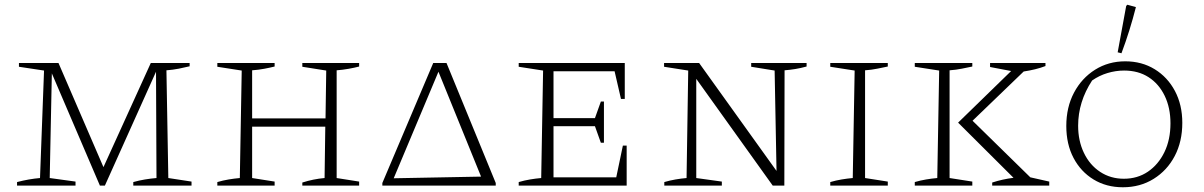

<svg xmlns="http://www.w3.org/2000/svg" viewBox="-20 -784 5086 811"><path d="M691 -32 789 -17V0H543V-15Q568 -22 592.5 -26Q617 -30 641 -32L639 -481L423 0H402L199 -474L190 -32L299 -17V0H52V-15Q102 -28 149 -32L166 -486L60 -502V-518H227L417 -78L617 -518H781V-504Q761 -499 735.5 -494Q710 -489 683 -487Z M898 0V-15Q922 -22 946 -26Q970 -30 993 -32L1001 -486L898 -502V-518H1140V-503Q1120 -498 1096 -493.5Q1072 -489 1045 -487V-284H1355L1358 -486L1257 -502V-518H1497V-503Q1478 -498 1453 -493.5Q1428 -489 1402 -487V-32L1497 -17V0H1257V-13Q1304 -28 1351 -32L1354 -249H1045V-32L1140 -17V0Z M1866 -518 2074 -11V0H1595V-11L1810 -518ZM1643 -31 2012 -38 1832 -481Z M2611 -169H2627V0H2171V-15Q2195 -22 2219 -26Q2243 -30 2266 -32L2274 -486L2171 -502V-518H2619V-366H2603L2576 -483H2318V-285H2493L2518 -355H2531V-181H2518L2493 -251H2318V-35H2583Z M3153 -518H3387V-503Q3361 -496 3339.5 -492.5Q3318 -489 3294 -487L3293 0H3244L2921 -451V-32L3029 -17V0H2786V-15Q2810 -22 2833.5 -26Q2857 -30 2880 -32L2887 -486L2785 -502V-518H2933L3260 -62L3252 -486L3153 -502Z M3487 0V-15Q3511 -22 3535 -26Q3559 -30 3582 -32L3590 -486L3487 -502V-518H3730V-503Q3710 -499 3686 -494Q3662 -489 3634 -487V-32L3730 -17V0Z M3844 0V-15Q3868 -22 3892 -26Q3916 -30 3939 -32L3947 -486L3844 -502V-518H4087V-503Q4067 -499 4043 -494Q4019 -489 3991 -487V-32L4087 -17V0ZM4171 0V-13Q4214 -27 4261 -33L4027 -266L4251 -484L4162 -501V-518H4396V-505Q4375 -497 4352.5 -491.5Q4330 -486 4304 -482L4088 -274L4332 -35L4412 -17V0Z M4723 7Q4653 7 4599 -26Q4545 -59 4514.5 -117Q4484 -175 4484 -252Q4484 -331 4516.5 -392.5Q4549 -454 4605.5 -489.5Q4662 -525 4733 -525Q4803 -525 4857.5 -491.5Q4912 -458 4943 -399.5Q4974 -341 4974 -265Q4974 -186 4942 -125Q4910 -64 4853 -28.5Q4796 7 4723 7ZM4727 -29Q4785 -29 4829 -59Q4873 -89 4898.5 -141.5Q4924 -194 4924 -263Q4924 -329 4899.5 -379.5Q4875 -430 4831.5 -458Q4788 -486 4728 -486Q4693 -486 4658 -475.5Q4623 -465 4593 -444Q4534 -354 4534 -253Q4534 -189 4558.5 -138Q4583 -87 4627 -58Q4671 -29 4727 -29ZM4717 -559 4701 -563 4737 -759 4742 -764 4778 -754Q4753 -655 4717 -559Z"/></svg>

Font: Piazzolla SC ExtraLight
Style: Regular
Weight: 200
Designer: Juan Pablo del Peral
Foundry: Huerta Tipografica
Version: Version 1.330